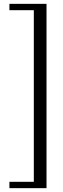

<svg xmlns="http://www.w3.org/2000/svg" viewBox="-20 -764 329 999"><path d="M29 215V182H156V-711H29V-744H222V215Z"/></svg>

Font: Ibarra Real Nova
Style: Regular
Weight: 400
Designer: Jose Maria Ribagorda & Octavio Pardo
Foundry: Jose Maria Ribagorda
Version: Version 1.014